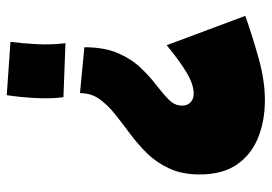

<svg xmlns="http://www.w3.org/2000/svg" viewBox="-138 -659 805 569"><g transform="rotate(90 264.5 -374.5)"><path d="M256 -209 120 -222Q120 -281 137.5 -321.5Q155 -362 181 -389Q207 -416 232.5 -435.5Q258 -455 275.5 -472.5Q293 -490 293 -511Q293 -528 283 -537Q273 -546 258 -546Q230 -546 195 -525Q160 -504 114 -466L27 -699Q90 -721 154.5 -739Q219 -757 277 -757Q339 -757 389 -736.5Q439 -716 468 -673.5Q497 -631 497 -564Q497 -512 479.5 -474Q462 -436 434.5 -408Q407 -380 376.5 -357.5Q346 -335 318.5 -313Q291 -291 273.5 -266.5Q256 -242 256 -209ZM262 8 104 -3Q109 -41 111 -83Q113 -125 108 -166L268 -160Q273 -124 270.5 -77Q268 -30 262 8Z"/></g></svg>

Font: Marhey ExtraBold
Style: Regular
Weight: 800
Designer: Nur Syamsi & Bustanul Arifin
Foundry: Namelatype
Version: Version 1.000; ttfautohint (v1.8.4.7-5d5b)